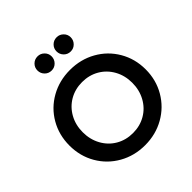

<svg xmlns="http://www.w3.org/2000/svg" viewBox="-255 -1184 1387 1387"><g transform="rotate(-45 439.0 -490.0)"><path d="M50 -373Q50 -481 101 -569Q152 -657 241 -707Q330 -757 439 -757Q548 -757 637 -707Q726 -657 777.5 -569Q829 -481 829 -373Q829 -265 777.5 -177Q726 -89 637 -38.5Q548 12 439 12Q330 12 241 -38.5Q152 -89 101 -177Q50 -265 50 -373ZM439 -112Q511 -112 568.5 -145.5Q626 -179 659 -239Q692 -299 692 -373Q692 -447 659 -506.5Q626 -566 568.5 -599.5Q511 -633 439 -633Q367 -633 309.5 -599.5Q252 -566 219 -506.5Q186 -447 186 -373Q186 -299 219 -239Q252 -179 309.5 -145.5Q367 -112 439 -112ZM270 -920Q270 -950 291 -971Q312 -992 343 -992Q372 -992 393.5 -971Q415 -950 415 -920Q415 -890 394 -868.5Q373 -847 343 -847Q312 -847 291 -868.5Q270 -890 270 -920ZM538 -992Q567 -992 588.5 -971Q610 -950 610 -920Q610 -890 589 -868.5Q568 -847 538 -847Q507 -847 486 -868.5Q465 -890 465 -920Q465 -950 486 -971Q507 -992 538 -992Z"/></g></svg>

Font: Evergrow Sans
Style: Bold
Weight: 700
Foundry: 10Web
Version: Version 1.000